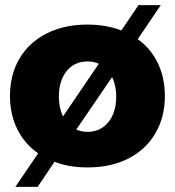

<svg xmlns="http://www.w3.org/2000/svg" viewBox="-20 -647 683 750"><path d="M624 -272Q624 -189 586.5 -125.5Q549 -62 481 -27.5Q413 7 322 7Q249 7 193 -15L127 83H40L129 -48Q76 -85 47.5 -142.5Q19 -200 19 -272Q19 -356 56.5 -419Q94 -482 162.5 -516.5Q231 -551 322 -551Q394 -551 454 -528L521 -627H608L518 -494Q569 -458 596.5 -400.5Q624 -343 624 -272ZM226 -192 366 -398Q346 -407 322 -407Q271 -407 240.5 -369.5Q210 -332 210 -270Q210 -226 226 -192ZM434 -270Q434 -312 418 -346L278 -141Q298 -132 322 -132Q372 -132 403 -169.5Q434 -207 434 -270Z"/></svg>

Font: Gontserrat ExtraBold
Style: Regular
Weight: 800
Designer: Julieta Ulanovsky
Foundry: Julieta Ulanovsky
Version: Version 6.001